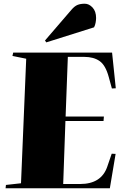

<svg xmlns="http://www.w3.org/2000/svg" viewBox="-20 -1013 680 1033"><path d="M121 -697 47 -712 51 -730H583L603 -538L582 -537L565 -599Q548 -662 516 -684.5Q484 -707 433 -707H345L333 -386H539L537 -362H332L320 -23H411Q525 -23 557 -116L581 -186L602 -185L571 0H10L12 -18L93 -27ZM364 -960Q381 -980 397 -986.5Q413 -993 436 -993Q459 -993 478 -972.5Q497 -952 497 -916Q497 -906 494.5 -891.5Q492 -877 486 -866L229 -785L222 -795Z"/></svg>

Font: Literata 72pt Black
Style: Italic
Weight: 900
Italic angle: -2°
Designer: Latin by Veronika Burian and Jose Scaglione. Greek by Irene Vlachou. Cyrillic by Vera Evstafieva
Foundry: TypeTogether
Version: Version 3.002